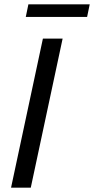

<svg xmlns="http://www.w3.org/2000/svg" viewBox="-20 -866 434 886"><path d="M31 0 178 -688H269L122 0ZM99 -788 111 -846H394L382 -788Z"/></svg>

Font: Saira Semi Condensed
Style: Italic
Weight: 400
Width: 4
Italic angle: -12°
Designer: Hector Gatti with collaboration of the Omnibus-Type team
Foundry: Omnibus-Type
Version: Version 1.001; ttfautohint (v1.8)